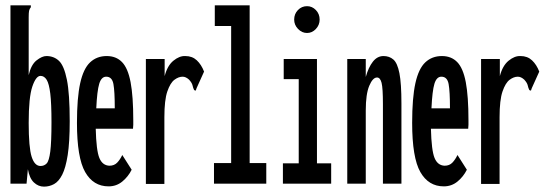

<svg xmlns="http://www.w3.org/2000/svg" viewBox="-20 -685 2040 716"><path d="M144 11Q123 11 106.5 -4.5Q90 -20 84 -54L79 0H19V-665H95V-658Q90 -652 88.5 -645Q87 -638 87 -621V-405Q96 -444 116.5 -460Q137 -476 153 -476Q181 -476 200 -458Q219 -440 229.5 -387.5Q240 -335 240 -233Q240 -155 232.5 -107Q225 -59 212 -33.5Q199 -8 181.5 1.5Q164 11 144 11ZM131 -66Q145 -66 154 -75.5Q163 -85 167.5 -120Q172 -155 172 -229Q172 -299 167.5 -336Q163 -373 154 -387.5Q145 -402 131 -402Q114 -402 100.5 -362Q87 -322 87 -227Q87 -135 98 -100.5Q109 -66 131 -66Z M385 10Q328 10 297.5 -43.5Q267 -97 267 -227Q267 -320 279 -374.5Q291 -429 316 -452.5Q341 -476 378 -476Q413 -476 435 -453.5Q457 -431 467 -378.5Q477 -326 477 -236Q477 -226 477 -219.5Q477 -213 476 -205H337Q339 -124 350.5 -96Q362 -68 388 -67Q406 -67 417 -78.5Q428 -90 436 -107L471 -52Q458 -26 436 -8Q414 10 385 10ZM339 -281H408Q408 -344 403 -371.5Q398 -399 376 -399Q358 -399 350 -372.5Q342 -346 339 -281Z M524 -465H594V-401Q604 -440 626.5 -458.5Q649 -477 671 -476Q697 -476 714 -460Q731 -444 741 -418L713 -356L710 -347L704 -349Q700 -357 698 -366.5Q696 -376 685 -388Q673 -399 661 -399Q646 -399 630.5 -387.5Q615 -376 604 -344Q593 -312 593 -248V1H524Z M778 0V-77H842V-588H781V-665H911V-77H973V0Z M1035 0V-76H1094V-390H1038V-465H1162V-76H1215V0ZM1125 -562Q1106 -562 1091.5 -577Q1077 -592 1077 -612Q1077 -633 1091 -647.5Q1105 -662 1125 -662Q1144 -662 1158 -647.5Q1172 -633 1172 -612Q1172 -592 1158 -577Q1144 -562 1125 -562Z M1275 0V-465H1344V-398Q1354 -434 1370.5 -455Q1387 -476 1410 -476Q1432 -476 1447 -463Q1462 -450 1469.5 -412Q1477 -374 1477 -299V0H1408V-297Q1408 -356 1403 -376Q1398 -396 1386 -396Q1370 -396 1357 -365Q1344 -334 1344 -273V0Z M1635 10Q1578 10 1547.5 -43.5Q1517 -97 1517 -227Q1517 -320 1529 -374.5Q1541 -429 1566 -452.5Q1591 -476 1628 -476Q1663 -476 1685 -453.5Q1707 -431 1717 -378.5Q1727 -326 1727 -236Q1727 -226 1727 -219.5Q1727 -213 1726 -205H1587Q1589 -124 1600.5 -96Q1612 -68 1638 -67Q1656 -67 1667 -78.5Q1678 -90 1686 -107L1721 -52Q1708 -26 1686 -8Q1664 10 1635 10ZM1589 -281H1658Q1658 -344 1653 -371.5Q1648 -399 1626 -399Q1608 -399 1600 -372.5Q1592 -346 1589 -281Z M1774 -465H1844V-401Q1854 -440 1876.5 -458.5Q1899 -477 1921 -476Q1947 -476 1964 -460Q1981 -444 1991 -418L1963 -356L1960 -347L1954 -349Q1950 -357 1948 -366.5Q1946 -376 1935 -388Q1923 -399 1911 -399Q1896 -399 1880.5 -387.5Q1865 -376 1854 -344Q1843 -312 1843 -248V1H1774Z"/></svg>

Font: Inconsolata UltraCondensed Bold
Style: Regular
Weight: 700
Width: 1
Monospace: yes
Designer: Raph Levien, Cyreal, Brenton Simpson
Foundry: Raph Levien, Cyreal, Google
Version: Version 3.001; ttfautohint (v1.8.2.53-6de2)